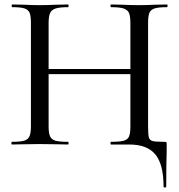

<svg xmlns="http://www.w3.org/2000/svg" viewBox="-20 -645 800 857"><path d="M155 -337H597V-314H155ZM35 -613Q32 -613 32 -619Q32 -625 35 -625L86 -624Q128 -622 156 -622Q187 -622 233 -624L284 -625Q286 -625 286 -619Q286 -613 284 -613Q246 -613 228 -607Q210 -601 203.5 -586.5Q197 -572 197 -542V-81Q197 -51 203.5 -36.5Q210 -22 227.5 -17Q245 -12 284 -12Q286 -12 286 -6Q286 0 284 0Q251 0 233 -1L156 -2L85 -1Q66 0 33 0Q31 0 31 -6Q31 -12 33 -12Q70 -12 87.5 -17Q105 -22 111.5 -36.5Q118 -51 118 -81V-544Q118 -574 112 -588Q106 -602 89 -607.5Q72 -613 35 -613ZM476 -12Q515 -12 532.5 -17Q550 -22 556 -36Q562 -50 562 -81V-542Q562 -572 556 -586.5Q550 -601 532 -607Q514 -613 476 -613Q473 -613 473 -619Q473 -625 476 -625L523 -624Q569 -622 602 -622Q630 -622 674 -624L725 -625Q728 -625 728 -619Q728 -613 725 -613Q688 -613 670.5 -607.5Q653 -602 647 -588Q641 -574 641 -544V-81Q641 -44 644.5 -31.5Q648 -19 661 -15.5Q674 -12 713 -12Q721 -12 722.5 -10.5Q724 -9 724 0V32Q722 84 722 187Q722 192 716 192Q710 192 710 187Q710 89 673.5 44.5Q637 0 557 0H476Q473 0 473 -6Q473 -12 476 -12Z"/></svg>

Font: Cormorant Garamond Medium
Style: Regular
Weight: 500
Designer: Christian Thalmann (Catharsis Fonts)
Foundry: Catharsis Fonts
Version: Version 4.000